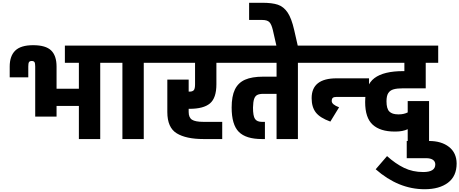

<svg xmlns="http://www.w3.org/2000/svg" viewBox="-20 -1003 3314 1385"><path d="M793 -674V-550H703V0H549V-239H388V-162H234V-523Q234 -546 229 -554.5Q224 -563 209 -563Q194 -563 189 -554.5Q184 -546 184 -523V-445H50V-523Q50 -599 90 -638Q130 -677 219 -677Q310 -677 349 -639Q388 -601 388 -523V-363H549V-550H448V-674Z M1107 -550H1017V0H863V-550H773V-674H1107Z M1341 -218V-195Q1341 -155 1365 -139.5Q1389 -124 1448 -124H1583V0H1448Q1322 0 1254.5 -41.5Q1187 -83 1187 -195V-429H1341V-342H1347Q1368 -342 1377.5 -352Q1387 -362 1387 -395V-550H1087V-674H1629V-550H1541V-395Q1541 -296 1494.5 -257Q1448 -218 1347 -218Z M2219 -674V-550H2129V0H1975V-326H1879Q1851 -326 1835.5 -318Q1820 -310 1813 -289Q1806 -268 1805 -227Q1805 -166 1819.5 -145Q1834 -124 1869 -124H1891V0H1869Q1754 0 1702.5 -52Q1651 -104 1651 -227Q1651 -309 1674.5 -357.5Q1698 -406 1747.5 -428Q1797 -450 1879 -450H1975V-550H1609V-674Z M1948 -787Q1938 -829 1922.5 -844Q1907 -859 1872 -859H1777V-983H1872Q1943 -983 1984.5 -969Q2026 -955 2054.5 -913Q2083 -871 2102 -787L2130 -664H1976Z M2199 -674H2592V-550H2199ZM2228 -295Q2228 -438 2408 -438H2642V-304H2409Q2389 -304 2381 -297.5Q2373 -291 2373 -274Q2373 -249 2426 -229L2363 -126Q2288 -153 2258 -192Q2228 -231 2228 -295Z M2768 -272Q2768 -219 2788.5 -198.5Q2809 -178 2852 -178H2858Q2892 -178 2921 -192V-274H3075V15H2921V-71Q2885 -54 2833 -54H2827Q2723 -54 2668.5 -103.5Q2614 -153 2614 -267Q2614 -389 2681 -439.5Q2748 -490 2889 -490H2897V-550H2572V-674H3141V-550H3051V-366H2889Q2844 -366 2818.5 -358.5Q2793 -351 2780.5 -331Q2768 -311 2768 -272Z M2690 218 2772 123Q2833 178 2895 208Q2957 238 3033 238Q3120 238 3120 183Q3120 162 3103 150Q3086 138 3053 138H2914V14H3075Q3164 14 3218.5 56.5Q3273 99 3274 176Q3274 268 3211.5 315Q3149 362 3043 362Q2854 362 2690 218Z"/></svg>

Font: Biryani Heavy
Style: Regular
Weight: 900
Designer: Dan Reynolds and Mathieu Réguer
Foundry: Dan Reynolds and Mathieu Réguer
Version: Version 1.003; ttfautohint (v1.1) -l 5 -r 5 -G 72 -x 0 -D la